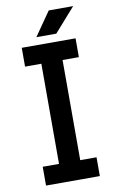

<svg xmlns="http://www.w3.org/2000/svg" viewBox="-97 -941 600 992"><g transform="rotate(-10 202.5 -444.5)"><path d="M61.5 -722.7H343.8V-624H258.3V-98.6H343.8V0H61.5V-98.6H147V-624H61.5ZM250 -763.7H145.5L232.4 -888.7H360.4Z"/></g></svg>

Font: Giphurs Medium
Style: Regular
Weight: 500
Version: Version 0.920; ttfautohint (v1.8.4.7-5d5b)